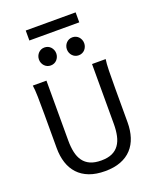

<svg xmlns="http://www.w3.org/2000/svg" viewBox="-192 -1199 1088 1324"><g transform="rotate(-20 351.5 -536.5)"><path d="M612.8 -712.9Q607.9 -683.6 606.7 -630.1Q605.5 -576.7 605.5 -500.5V-251.5Q605.5 -191.9 589.8 -143.3Q574.2 -94.7 542.2 -60.1Q510.3 -25.4 461.4 -6.6Q412.6 12.2 346.7 12.2Q279.8 12.2 230.7 -6.6Q181.6 -25.4 149.4 -60.1Q117.2 -94.7 101.3 -143.3Q85.4 -191.9 85.4 -251.5V-500.5Q85.4 -572.8 84.2 -628.2Q83 -683.6 78.1 -712.9H178.2V-273.4Q178.2 -225.6 186.5 -187.3Q194.8 -148.9 214.4 -121.8Q233.9 -94.7 266.1 -80.3Q298.3 -65.9 346.7 -65.9Q394 -65.9 425.8 -80.3Q457.5 -94.7 476.8 -121.8Q496.1 -148.9 504.4 -187.3Q512.7 -225.6 512.7 -273.4V-712.9ZM179.2 -866.7Q179.2 -880.4 184.1 -892.3Q189 -904.3 197.5 -913.3Q206.1 -922.4 217.5 -927.5Q229 -932.6 242.7 -932.6Q256.3 -932.6 268.1 -927.5Q279.8 -922.4 288.1 -913.3Q296.4 -904.3 301.3 -892.3Q306.2 -880.4 306.2 -866.7Q306.2 -853 301.3 -841.1Q296.4 -829.1 288.1 -820.1Q279.8 -811 268.1 -805.9Q256.3 -800.8 242.7 -800.8Q229 -800.8 217.5 -805.9Q206.1 -811 197.5 -820.1Q189 -829.1 184.1 -841.1Q179.2 -853 179.2 -866.7ZM384.3 -866.7Q384.3 -880.4 389.2 -892.3Q394 -904.3 402.6 -913.3Q411.1 -922.4 422.6 -927.5Q434.1 -932.6 447.8 -932.6Q461.4 -932.6 473.1 -927.5Q484.9 -922.4 493.2 -913.3Q501.5 -904.3 506.3 -892.3Q511.2 -880.4 511.2 -866.7Q511.2 -853 506.3 -841.1Q501.5 -829.1 493.2 -820.1Q484.9 -811 473.1 -805.9Q461.4 -800.8 447.8 -800.8Q434.1 -800.8 422.6 -805.9Q411.1 -811 402.6 -820.1Q394 -829.1 389.2 -841.1Q384.3 -853 384.3 -866.7ZM162.1 -1086.4H528.3V-1013.2H162.1Z"/></g></svg>

Font: Andika APac
Style: Regular
Weight: 400
Designer: Victor Gaultney, Annie Olsen, Julie Remington, Don Collingsworth, Eric Hays, Becca Hirsbrunner
Foundry: SIL International
Version: Version 5.000